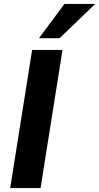

<svg xmlns="http://www.w3.org/2000/svg" viewBox="-20 -960 506 980"><path d="M32 0 144 -705H299L187 0ZM179 -765 309 -940H466L284 -765Z"/></svg>

Font: Nunito Sans 12pt ExtraLight 12pt ExtraBold
Style: Italic
Weight: 800
Italic angle: -9°
Version: Version 3.101;gftools[0.9.27]